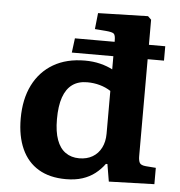

<svg xmlns="http://www.w3.org/2000/svg" viewBox="-54 -819 828 884"><g transform="rotate(5 359.5 -376.5)"><path d="M282.5 14Q207.5 14 156 -16.8Q104.5 -47.5 78 -106Q51.5 -164.5 51.5 -246Q51.5 -336 84.2 -401.3Q117 -466.5 177.7 -502Q238.5 -537.5 323.5 -537.5Q361.5 -537.5 394.5 -529.3Q427.5 -521 451.5 -508V-569H259.5L268 -635.5H451.5V-642Q451.5 -666 444.2 -672.7Q437 -679.5 407 -682L356 -686L364 -760.5L594.5 -766.5L610 -751.5V-635.5H685.5V-569H610V-121.5Q610 -101 615.8 -90.3Q621.5 -79.5 645 -77.5L691 -74V1.5L481 8L467.5 -72H460.5Q442 -46.5 417 -27Q392 -7.5 359 3.2Q326 14 282.5 14ZM335.5 -87Q371 -87 397 -102.3Q423 -117.5 437.2 -145.5Q451.5 -173.5 451.5 -211V-408.5Q428.5 -423.5 400.8 -431.2Q373 -439 342.5 -439Q301 -439 273.5 -419Q246 -399 232 -359Q218 -319 218 -257.5Q218 -200 231.8 -162.3Q245.5 -124.5 272 -105.8Q298.5 -87 335.5 -87Z"/></g></svg>

Font: Literata Variable Black
Style: Regular
Weight: 900
Designer: Latin by Veronika Burian and Jose Scaglione. Greek by Irene Vlachou. Cyrillic by Vera Evstafieva.
Foundry: TypeTogether
Version: Version 3.021